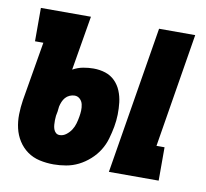

<svg xmlns="http://www.w3.org/2000/svg" viewBox="-65 -601 731 680"><g transform="rotate(10 300.0 -261.0)"><path d="M367 0 454 -530H584L517 -120H546V0ZM169 8Q143 8 118.5 2.5Q94 -3 74.5 -17Q55 -31 42 -51.5Q29 -72 23.5 -96Q18 -120 18.5 -145.5Q19 -171 23 -197L59 -410H29V-530H209L176 -334Q194 -344 213 -347.5Q232 -351 250 -351Q273 -351 293 -344.5Q313 -338 327.5 -323.5Q342 -309 350 -289.5Q358 -270 360.5 -248.5Q363 -227 362.5 -205Q362 -183 358 -161Q354 -139 347.5 -116.5Q341 -94 328.5 -74Q316 -54 297.5 -37.5Q279 -21 258 -10.5Q237 0 214 4Q191 8 169 8ZM172 -98Q185 -98 196 -106.5Q207 -115 214 -126Q221 -137 224.5 -149.5Q228 -162 230 -174Q232 -185 232.5 -196.5Q233 -208 230.5 -219Q228 -230 220 -237.5Q212 -245 201 -245Q192 -245 183 -241Q174 -237 168 -230Q162 -223 158.5 -214.5Q155 -206 153 -197L151 -179Q149 -171 148 -163Q147 -155 147 -147Q147 -139 147.5 -131Q148 -123 150.5 -115.5Q153 -108 158.5 -103Q164 -98 172 -98Z"/></g></svg>

Font: Iosevka Curly Slab HvEx
Style: Italic
Weight: 900
Width: 7
Italic angle: -9°
Monospace: yes
Designer: Belleve Invis
Foundry: Belleve Invis
Version: Version 11.1.0; ttfautohint (v1.8.3)